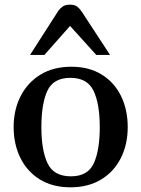

<svg xmlns="http://www.w3.org/2000/svg" viewBox="-20 -777 597 811"><path d="M37.6 -240.2Q37.6 -313 67.1 -370.8Q96.7 -428.7 151.1 -461.9Q205.6 -495.1 281.2 -495.1Q356.4 -495.1 409.9 -461.9Q463.4 -428.7 491.5 -370.8Q519.5 -313 519.5 -240.2Q519.5 -167.5 490.7 -109.9Q461.9 -52.2 407.5 -19Q353 14.2 277.8 14.2Q202.1 14.2 148.4 -19Q94.7 -52.2 66.2 -109.9Q37.6 -167.5 37.6 -240.2ZM154.8 -240.2Q154.8 -142.1 180.9 -87.2Q207 -32.2 279.3 -32.2Q351.1 -32.2 376.2 -87.2Q401.4 -142.1 401.4 -240.2Q401.4 -338.4 375.2 -393.3Q349.1 -448.2 277.3 -448.2Q205.1 -448.2 179.9 -393.1Q154.8 -337.9 154.8 -240.2ZM106.9 -544.9 227.1 -732.4Q234.9 -742.7 245.8 -750Q256.8 -757.3 275.9 -757.3Q295.4 -757.3 306.4 -748.8Q317.4 -740.2 325.2 -728L444.8 -544.9H386.7L275.9 -667.5L167.5 -544.9Z"/></svg>

Font: Gelasio Medium
Style: Regular
Weight: 500
Designer: Eben Sorkin
Foundry: Eben Sorkin
Version: Version 1.008